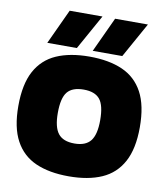

<svg xmlns="http://www.w3.org/2000/svg" viewBox="-95 -960 904 1049"><g transform="rotate(10 357.0 -436.0)"><path d="M116 -688 206 -882H388L280 -688ZM368 -688 458 -882H640L532 -688ZM357 10Q249 10 174 -23Q99 -56 59.5 -129Q20 -202 20 -321Q20 -442 59.5 -515Q99 -588 174 -621Q249 -654 357 -654Q465 -654 540 -621Q615 -588 654.5 -515Q694 -442 694 -321Q694 -202 654.5 -129Q615 -56 540 -23Q465 10 357 10ZM357 -172Q419 -172 446.5 -207Q474 -242 474 -321Q474 -404 446.5 -437.5Q419 -471 357 -471Q294 -471 266.5 -437.5Q239 -404 239 -321Q239 -242 266.5 -207Q294 -172 357 -172Z"/></g></svg>

Font: Kanit ExtraBold
Style: Regular
Weight: 800
Designer: Katatrad Team
Foundry: CadsonDemak
Version: Version 2.000; ttfautohint (v1.8.3)